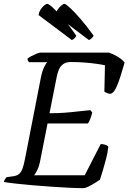

<svg xmlns="http://www.w3.org/2000/svg" viewBox="-29 -977 667 997"><path d="M403 0Q374 0 331 -2Q288 -4 238.5 -7.5Q189 -11 141 -15Q93 -19 53.5 -23.5Q14 -28 -9 -32Q-7 -40 -3 -46.5Q1 -53 5 -57L34 -61Q56 -63 68 -72Q80 -81 87.5 -100.5Q95 -120 102 -158L183 -573Q190 -608 200 -628.5Q210 -649 217 -654H122Q120 -656 117 -660.5Q114 -665 114 -673Q121 -679 134.5 -686Q148 -693 161.5 -698.5Q175 -704 180 -704H537Q560 -696 583 -682Q606 -668 618 -652Q608 -617 597.5 -583.5Q587 -550 576.5 -526.5Q566 -503 554 -494Q544 -487 530.5 -492.5Q517 -498 513 -501L516 -638Q499 -642 470 -646Q441 -650 407.5 -652.5Q374 -655 339 -655Q314 -655 299 -644Q284 -633 276.5 -615Q269 -597 265 -575L228 -389Q269 -389 304 -391.5Q339 -394 372 -398Q405 -402 440 -405L450 -393Q445 -372 439 -357.5Q433 -343 428 -336H218L178 -134Q173 -110 164 -92.5Q155 -75 148 -67H411L494 -229Q509 -229 521.5 -224Q534 -219 533 -213Q531 -189 523 -157Q515 -125 506 -95Q497 -65 490 -44Q480 -37 463 -26.5Q446 -16 430 -8Q414 0 403 0ZM433 -769 260 -899Q262 -914 270.5 -927Q279 -940 289.5 -948.5Q300 -957 305 -957Q312 -957 334.5 -936.5Q357 -916 389 -879Q421 -842 457 -792Q455 -786 447 -778.5Q439 -771 433 -769ZM344 -769 171 -899Q173 -913 181 -926Q189 -939 199.5 -948Q210 -957 216 -957Q224 -957 247 -936Q270 -915 302 -877.5Q334 -840 367 -792Q366 -787 359 -779.5Q352 -772 344 -769Z"/></svg>

Font: Texturina 12pt
Style: Italic
Weight: 400
Italic angle: -11°
Designer: Guillermo Torres Carreño
Foundry: Omnibus-Type
Version: Version 1.002